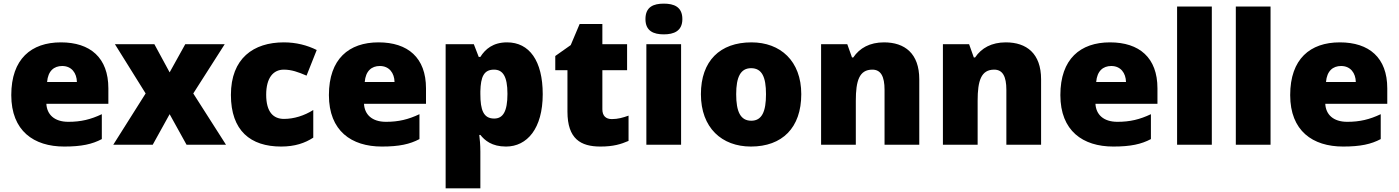

<svg xmlns="http://www.w3.org/2000/svg" viewBox="-20 -796 7692 1056"><path d="M315 -563C152 -563 42 -472 42 -273C42 -76 166 10 333 10C429 10 487 -3 540 -31V-168C479 -139 425 -126 356 -126C278 -126 238 -167 235 -225H576V-310C576 -479 476 -563 315 -563ZM322 -433C374 -433 402 -394 403 -345H239C244 -406 277 -433 322 -433Z M781 -282 603 0H820L913 -168L1006 0H1223L1043 -282L1216 -553H999L913 -398L829 -553H612Z M1526 10C1602 10 1657 -9 1703 -39V-191C1654 -160 1597 -142 1542 -142C1484 -142 1444 -179 1444 -275C1444 -368 1483 -413 1541 -413C1583 -413 1620 -400 1666 -380L1722 -521C1670 -547 1609 -563 1541 -563C1374 -563 1250 -475 1250 -274C1250 -77 1358 10 1526 10Z M2062 -563C1899 -563 1789 -472 1789 -273C1789 -76 1913 10 2080 10C2176 10 2234 -3 2287 -31V-168C2226 -139 2172 -126 2103 -126C2025 -126 1985 -167 1982 -225H2323V-310C2323 -479 2223 -563 2062 -563ZM2069 -433C2121 -433 2149 -394 2150 -345H1986C1991 -406 2024 -433 2069 -433Z M2769 -563C2692 -563 2649 -526 2622 -483H2613L2586 -553H2431V240H2622V38C2622 -1 2619 -29 2616 -54H2622C2646 -24 2685 10 2763 10C2879 10 2965 -89 2965 -278C2965 -462 2891 -563 2769 -563ZM2697 -413C2745 -413 2771 -377 2771 -280C2771 -182 2746 -144 2698 -144C2639 -144 2622 -191 2622 -279V-294C2624 -373 2641 -413 2697 -413Z M3345 -141C3312 -141 3293 -159 3293 -195V-410H3429V-553H3293V-664H3168L3119 -548L3034 -488V-410H3101V-182C3101 -32 3174 10 3282 10C3354 10 3395 -3 3437 -21V-160C3406 -149 3379 -141 3345 -141Z M3631 -776C3575 -776 3530 -759 3530 -691C3530 -625 3575 -607 3631 -607C3686 -607 3733 -625 3733 -691C3733 -759 3686 -776 3631 -776ZM3726 -553H3535V0H3726Z M4387 -278C4387 -461 4272 -563 4113 -563C3940 -563 3835 -461 3835 -278C3835 -93 3950 10 4110 10C4282 10 4387 -93 4387 -278ZM4029 -278C4029 -372 4053 -421 4111 -421C4171 -421 4193 -372 4193 -278C4193 -183 4171 -132 4112 -132C4052 -132 4029 -183 4029 -278Z M4842 -563C4764 -563 4708 -532 4673 -480H4666L4640 -553H4496V0H4687V-242C4687 -352 4706 -413 4778 -413C4825 -413 4845 -375 4845 -302V0H5036V-360C5036 -502 4956 -563 4842 -563Z M5512 -563C5434 -563 5378 -532 5343 -480H5336L5310 -553H5166V0H5357V-242C5357 -352 5376 -413 5448 -413C5495 -413 5515 -375 5515 -302V0H5706V-360C5706 -502 5626 -563 5512 -563Z M6085 -563C5922 -563 5812 -472 5812 -273C5812 -76 5936 10 6103 10C6199 10 6257 -3 6310 -31V-168C6249 -139 6195 -126 6126 -126C6048 -126 6008 -167 6005 -225H6346V-310C6346 -479 6246 -563 6085 -563ZM6092 -433C6144 -433 6172 -394 6173 -345H6009C6014 -406 6047 -433 6092 -433Z M6645 0V-760H6454V0Z M6968 0V-760H6777V0Z M7349 -563C7186 -563 7076 -472 7076 -273C7076 -76 7200 10 7367 10C7463 10 7521 -3 7574 -31V-168C7513 -139 7459 -126 7390 -126C7312 -126 7272 -167 7269 -225H7610V-310C7610 -479 7510 -563 7349 -563ZM7356 -433C7408 -433 7436 -394 7437 -345H7273C7278 -406 7311 -433 7356 -433Z"/></svg>

Font: Noto Sans Myanmar UI Black
Style: Regular
Weight: 900
Designer: Monotype Design Team
Foundry: Monotype Imaging Inc.
Version: Version 2.103